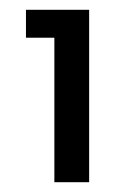

<svg xmlns="http://www.w3.org/2000/svg" viewBox="-20 -724 241 392"><path d="M162 -352H91V-647H33V-704H162Z"/></svg>

Font: Ulagadi Sans
Style: Regular
Weight: 400
Designer: Ninad Kale (Devanagari), Jonny Pinhorn (Latin)
Foundry: Indian Type Foundry
Version: Version 3.01;March 29, 2020;FontCreator 12.0.0.2522 64-bit; 